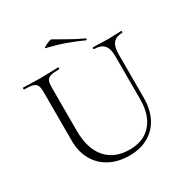

<svg xmlns="http://www.w3.org/2000/svg" viewBox="-180 -931 1056 1092"><g transform="rotate(-30 348.5 -385.0)"><path d="M572 -520Q572 -568 551.5 -590.5Q531 -613 487 -613Q484 -613 484 -619Q484 -625 487 -625Q509 -625 532.5 -623.5Q556 -622 584 -622Q607 -622 630.5 -623.5Q654 -625 673 -625Q675 -625 675 -619Q675 -613 673 -613Q633 -613 613.5 -590.5Q594 -568 594 -520V-234Q594 -155 565 -100Q536 -45 483.5 -16Q431 13 361 13Q287 13 232 -16.5Q177 -46 147 -99.5Q117 -153 117 -225V-544Q117 -573 110.5 -587.5Q104 -602 85 -607.5Q66 -613 28 -613Q26 -613 26 -619Q26 -625 28 -625Q52 -625 81 -623.5Q110 -622 143 -622Q177 -622 206.5 -623.5Q236 -625 258 -625Q261 -625 261 -619Q261 -613 258 -613Q220 -613 201 -607Q182 -601 176 -586Q170 -571 170 -542V-260Q170 -142 225 -79Q280 -16 379 -16Q471 -16 521.5 -74Q572 -132 572 -233ZM473 -679Q422 -702 369.5 -721Q317 -740 250 -756Q245 -757 251.5 -761.5Q258 -766 269.5 -771.5Q281 -777 291.5 -780.5Q302 -784 305 -782Q346 -759 387 -735.5Q428 -712 477 -689Q481 -688 479 -682.5Q477 -677 473 -679Z"/></g></svg>

Font: Cormorant Garamond Light
Style: Regular
Weight: 300
Designer: Christian Thalmann (Catharsis Fonts)
Foundry: Catharsis Fonts
Version: Version 4.001